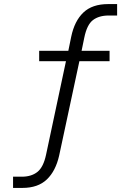

<svg xmlns="http://www.w3.org/2000/svg" viewBox="-20 -733 640 941"><path d="M44 188V133H87Q134 133 163.5 109.5Q193 86 206 24L305 -441L318 -433H172V-484H326L312 -470L329 -553Q345 -630 388.5 -671.5Q432 -713 510 -713H554V-657H513Q465 -657 435.5 -634.5Q406 -612 393 -548L377 -470L365 -484H517V-433H353L371 -442L270 29Q253 105 209.5 146.5Q166 188 90 188Z"/></svg>

Font: Nunito Sans 10pt Light
Style: Regular
Weight: 300
Designer: Vernon Adams
Foundry: Vernon Adams
Version: Version 3.101;gftools[0.9.27]